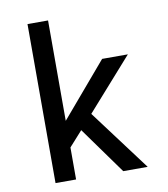

<svg xmlns="http://www.w3.org/2000/svg" viewBox="-82 -805 765 874"><g transform="rotate(-10 300.0 -367.5)"><path d="M417 0 261 -217 199 -148V0H104V-735H199V-271L411 -520H530L319 -282L530 0Z"/></g></svg>

Font: Iosevka Medium Extended
Style: Regular
Weight: 500
Width: 7
Monospace: yes
Designer: Belleve Invis
Foundry: Belleve Invis
Version: Version 32.5.0; ttfautohint (v1.8.4)